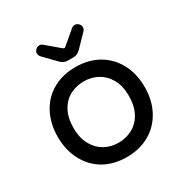

<svg xmlns="http://www.w3.org/2000/svg" viewBox="-164 -822 921 961"><g transform="rotate(-30 297.0 -341.0)"><path d="M238.3 -575.2 171.9 -643.6Q164.1 -653.3 164.1 -664.1Q164.1 -674.8 173.3 -684.1Q182.6 -693.4 194.3 -693.4Q205.1 -693.4 212.9 -686.5L289.1 -622.1Q294.9 -618.2 296.9 -618.2Q300.8 -618.2 304.7 -622.1L380.9 -686.5Q388.7 -693.4 399.4 -693.4Q411.1 -693.4 420.4 -684.1Q429.7 -674.8 429.7 -664.1Q429.7 -653.3 421.9 -643.6L355.5 -575.2Q336.9 -555.7 315.4 -555.7H278.3Q256.8 -555.7 238.3 -575.2ZM165 -21.5Q108.4 -54.7 77.1 -114.3Q45.9 -173.8 45.9 -249Q45.9 -325.2 77.1 -384.8Q108.4 -444.3 165.5 -476.6Q222.7 -508.8 296.9 -508.8Q371.1 -508.8 427.7 -476.6Q485.4 -443.4 516.6 -384.3Q547.9 -325.2 547.9 -249Q547.9 -172.9 516.6 -114.3Q484.4 -53.7 427.2 -21.5Q370.1 10.7 296.9 10.7Q221.7 10.7 165 -21.5ZM374 -90.8Q412.1 -110.4 434.6 -150.9Q457 -191.4 457 -250Q457 -311.5 433.6 -349.6Q412.1 -386.7 376.5 -406.2Q340.8 -425.8 296.9 -425.8Q256.8 -425.8 219.7 -408.2Q181.6 -388.7 159.2 -348.6Q136.7 -308.6 136.7 -250Q136.7 -187.5 160.2 -149.4Q181.6 -111.3 217.3 -91.8Q252.9 -72.3 296.9 -72.3Q336.9 -72.3 374 -90.8Z"/></g></svg>

Font: YuPearl-Regular
Style: Regular
Weight: 400
Designer: Max Yao
Foundry: Max-Everyday
Version: Version 1.011; ttfautohint (v1.8.3)